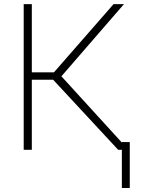

<svg xmlns="http://www.w3.org/2000/svg" viewBox="-20 -731 689 937"><path d="M135.3 -710.9V0H95.7V-710.9ZM585 -710.9 265.1 -341.8H119.1L119.6 -377.9H243.2L534.2 -710.9ZM556.6 0 236.3 -345.2 260.3 -379.9 606.9 0ZM613.3 -37.6V186.5H574.7V-37.6Z"/></svg>

Font: Roboto ExtraLight
Style: Regular
Weight: 250
Designer: Christian Robertson
Foundry: Google
Version: Version 3.009; 2024